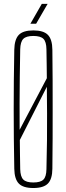

<svg xmlns="http://www.w3.org/2000/svg" viewBox="-20 -962 342 988"><path d="M151.5 5.5Q99 5.5 76.8 -17.5Q54.5 -40.5 53.5 -93.5Q52 -175 51.2 -250.5Q50.5 -326 50.5 -399.8Q50.5 -473.5 51.2 -548.8Q52 -624 53.5 -705.5Q54.5 -759.5 76.8 -782.5Q99 -805.5 151.5 -805.5Q204 -805.5 226.5 -782.5Q249 -759.5 249.5 -705.5Q250.5 -624 250.8 -548.5Q251 -473 251 -399.5Q251 -326 250.8 -250.5Q250.5 -175 249.5 -93.5Q249 -40.5 226.5 -17.5Q204 5.5 151.5 5.5ZM151.5 -23Q188.5 -23 203.5 -38Q218.5 -53 219 -91.5Q221 -168 221.8 -238.8Q222.5 -309.5 222.2 -377.8Q222 -446 221 -515.5L82 -241.5Q82 -206 82.8 -168.2Q83.5 -130.5 84 -91.5Q85 -53 100 -38Q115 -23 151.5 -23ZM81 -294 221 -559.5Q220.5 -596 220.2 -632.8Q220 -669.5 219 -708Q218.5 -747 203.5 -762Q188.5 -777 151.5 -777Q115 -777 100 -762Q85 -747 84 -708Q82.5 -635 81.8 -566.8Q81 -498.5 80.8 -431Q80.5 -363.5 81 -294ZM136.5 -840 195 -942H225L166 -840Z"/></svg>

Font: Big Shoulders Display Thin ExtraLight
Style: Regular
Weight: 250
Version: Version 2.002